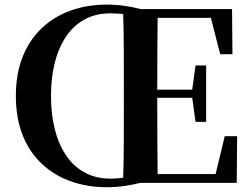

<svg xmlns="http://www.w3.org/2000/svg" viewBox="-20 -779 1072 818"><path d="M197.2 -370.5Q197.2 -294.7 213 -230.5Q228.8 -166.4 260.4 -118.7Q291.9 -71.1 339.7 -44.5Q387.5 -18 450.6 -18Q485 -18 516.5 -23.7Q547.9 -29.5 578.1 -39.7V0Q546.3 8 510.2 13.3Q474.1 18.6 434.6 18.6Q352.5 18.6 282.2 -6.3Q211.8 -31.2 159 -80.3Q106.2 -129.4 76.9 -202.1Q47.6 -274.7 47.6 -370.5Q47.6 -466.2 77.2 -538.8Q106.9 -611.4 159.4 -660.4Q211.8 -709.4 282.2 -734.4Q352.5 -759.4 434.6 -759.4Q471.9 -759.4 508.8 -754.3Q545.6 -749.2 578.1 -740.5V-701.1Q548.9 -712.1 517 -717.2Q485 -722.2 450.6 -722.2Q387.5 -722.2 339.7 -695.8Q291.9 -669.4 260.4 -621.8Q228.8 -574.2 213 -510.1Q197.2 -446.1 197.2 -370.5ZM504.3 0Q507 -85.2 507.4 -171.8Q507.7 -258.5 507.7 -346.1V-393.6Q507.7 -481.3 507.4 -567.7Q507 -654.1 504.3 -740.5H651.9Q650.9 -655.6 650.4 -567.7Q649.9 -479.8 649.9 -387.2V-359.2Q649.9 -263 650.4 -174.8Q650.9 -86.6 651.9 0ZM813.1 -259.7 798 -369.7V-390.7L813.1 -500.1H858.3V-259.7ZM577.5 -362.2V-397.1H824.3V-362.2ZM918.2 -548 878.4 -702.9H577.5V-740.5H968.6L970.3 -548ZM937.4 -198.6H990.3L988.6 0H577.5V-37.4H898.6Z"/></svg>

Font: Noto Serif HK
Style: Regular
Weight: 200
Designer: Ryoko NISHIZUKA 西塚涼子 (kana & ideographs); Frank Grießhammer (Latin, Greek & Cyrillic); Wenlong ZHANG 张文龙 (bopomofo); San
Foundry: Adobe
Version: Version 2.001;hotconv 1.1.0;makeotfexe 2.6.0